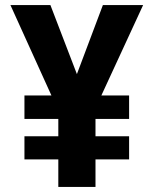

<svg xmlns="http://www.w3.org/2000/svg" viewBox="-20 -734 603 754"><path d="M209 0H355V-108H487V-199H355V-267H487V-359H378L542 -714H384L282 -443L178 -714H21L182 -359H76V-267H209V-199H76V-108H209Z"/></svg>

Font: Noto Sans Mono SemiCondensed ExtraBold
Style: Regular
Weight: 800
Width: 4
Designer: Monotype Design Team
Foundry: Monotype Imaging Inc.
Version: Version 2.014